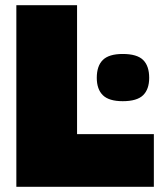

<svg xmlns="http://www.w3.org/2000/svg" viewBox="-20 -720 633 740"><path d="M353 -420Q353 -466 376.5 -489Q400 -512 453 -512Q508 -512 531.5 -489Q555 -466 555 -420Q555 -376 531.5 -353Q508 -330 453 -330Q400 -330 376.5 -353Q353 -376 353 -420ZM43 0V-700H277V-203H573V0Z"/></svg>

Font: Georama Black
Style: Regular
Weight: 900
Designer: Jean-Baptiste Levee
Foundry: Production Type
Version: Version 1.001